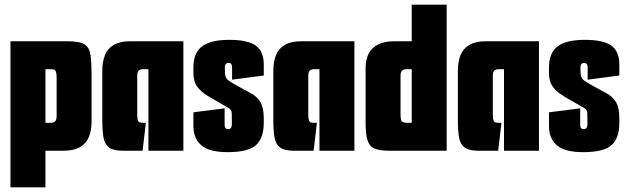

<svg xmlns="http://www.w3.org/2000/svg" viewBox="-20 -647 2696 824"><path d="M25 -470H270Q322 -470 343 -456.5Q364 -443 368.5 -411Q373 -379 373 -325V-127Q373 -88 361.5 -59.5Q350 -31 323 -15.5Q296 0 250 0H175V157H25ZM175 -350V-120H199Q207 -120 212.5 -123Q218 -126 220.5 -132.5Q223 -139 223 -148V-315Q223 -332 220 -339.5Q217 -347 211 -348.5Q205 -350 194 -350Z M509 0Q467 0 448 -14Q429 -28 424 -57.5Q419 -87 419 -133V-343Q419 -382 430.5 -410.5Q442 -439 468.5 -454.5Q495 -470 540 -470H767V0H617V-350H593Q585 -350 579.5 -347Q574 -344 571.5 -338Q569 -332 569 -322V-155Q569 -138 572 -130.5Q575 -123 580.5 -121.5Q586 -120 595 -120H606L592 0Z M956 6Q878 6 844 -23.5Q810 -53 810 -106V-165L944 -182V-114Q944 -108 945 -103Q946 -98 949.5 -95.5Q953 -93 960 -93Q968 -93 971.5 -98.5Q975 -104 975 -114Q975 -147 974.5 -162Q974 -177 957 -186Q948 -191 939 -196Q930 -201 921 -206.5Q912 -212 903 -217Q894 -222 885 -227Q851 -247 835 -264.5Q819 -282 814.5 -299Q810 -316 810 -333V-357Q810 -420 847 -448Q884 -476 964 -476Q1044 -476 1078 -451Q1112 -426 1112 -370V-323L976 -305V-356Q976 -366 973 -371.5Q970 -377 960 -377Q955 -377 951.5 -374.5Q948 -372 946.5 -367.5Q945 -363 945 -356Q945 -330 947.5 -320.5Q950 -311 959 -303Q963 -300 973 -293.5Q983 -287 1002 -276.5Q1021 -266 1051 -250Q1083 -234 1097.5 -209Q1112 -184 1112 -140V-120Q1112 -55 1079 -24.5Q1046 6 956 6Z M1243 0Q1201 0 1182 -14Q1163 -28 1158 -57.5Q1153 -87 1153 -133V-343Q1153 -382 1164.5 -410.5Q1176 -439 1202.5 -454.5Q1229 -470 1274 -470H1501V0H1351V-350H1327Q1319 -350 1313.5 -347Q1308 -344 1305.5 -338Q1303 -332 1303 -322V-155Q1303 -138 1306 -130.5Q1309 -123 1314.5 -121.5Q1320 -120 1329 -120H1340L1326 0Z M1652 0Q1611 0 1588.5 -9Q1566 -18 1557.5 -44.5Q1549 -71 1549 -123V-354Q1549 -393 1563 -418.5Q1577 -444 1604.5 -457Q1632 -470 1672 -470H1747V-627H1897V0ZM1747 -120V-350H1723Q1711 -350 1705 -343Q1699 -336 1699 -322V-155Q1699 -130 1705.5 -125Q1712 -120 1728 -120Z M2035 0Q1993 0 1974 -14Q1955 -28 1950 -57.5Q1945 -87 1945 -133V-343Q1945 -382 1956.5 -410.5Q1968 -439 1994.5 -454.5Q2021 -470 2066 -470H2293V0H2143V-350H2119Q2111 -350 2105.5 -347Q2100 -344 2097.5 -338Q2095 -332 2095 -322V-155Q2095 -138 2098 -130.5Q2101 -123 2106.5 -121.5Q2112 -120 2121 -120H2132L2118 0Z M2482 6Q2404 6 2370 -23.5Q2336 -53 2336 -106V-165L2470 -182V-114Q2470 -108 2471 -103Q2472 -98 2475.5 -95.5Q2479 -93 2486 -93Q2494 -93 2497.5 -98.5Q2501 -104 2501 -114Q2501 -147 2500.5 -162Q2500 -177 2483 -186Q2474 -191 2465 -196Q2456 -201 2447 -206.5Q2438 -212 2429 -217Q2420 -222 2411 -227Q2377 -247 2361 -264.5Q2345 -282 2340.5 -299Q2336 -316 2336 -333V-357Q2336 -420 2373 -448Q2410 -476 2490 -476Q2570 -476 2604 -451Q2638 -426 2638 -370V-323L2502 -305V-356Q2502 -366 2499 -371.5Q2496 -377 2486 -377Q2481 -377 2477.5 -374.5Q2474 -372 2472.5 -367.5Q2471 -363 2471 -356Q2471 -330 2473.5 -320.5Q2476 -311 2485 -303Q2489 -300 2499 -293.5Q2509 -287 2528 -276.5Q2547 -266 2577 -250Q2609 -234 2623.5 -209Q2638 -184 2638 -140V-120Q2638 -55 2605 -24.5Q2572 6 2482 6Z"/></svg>

Font: Smooch Sans Thin Black
Style: Regular
Weight: 900
Version: Version 1.010